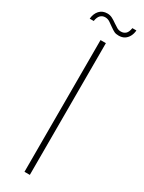

<svg xmlns="http://www.w3.org/2000/svg" viewBox="-189 -720 558 746"><g transform="rotate(30 90.0 -347.0)"><path d="M78 0V-591H102V0ZM130 -641Q118 -641 110.5 -644.5Q103 -648 89 -658Q82 -663 72 -670Q62 -677 50 -677Q38 -677 29.5 -669Q21 -661 18 -642H0Q2 -665 15 -679.5Q28 -694 50 -694Q62 -694 72.5 -688.5Q83 -683 94 -675Q104 -668 112 -663.5Q120 -659 130 -659Q142 -659 150.5 -666.5Q159 -674 162 -693H180Q179 -678 172.5 -666Q166 -654 155.5 -647.5Q145 -641 130 -641Z"/></g></svg>

Font: Alumni Sans Thin
Style: Regular
Weight: 100
Designer: Robert E. Leuschke
Foundry: Robert E. Leuschke
Version: Version 1.018